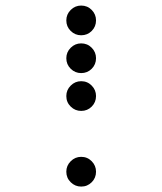

<svg xmlns="http://www.w3.org/2000/svg" viewBox="-20 -689 587 694"><path d="M327.1 -615.2Q327.1 -592.8 311.5 -577.1Q295.9 -561.5 273.4 -561.5Q251.5 -561.5 235.6 -577.1Q219.7 -592.8 219.7 -615.2Q219.7 -637.2 235.6 -653.1Q251.5 -668.9 273.4 -668.9Q295.9 -668.9 311.5 -653.1Q327.1 -637.2 327.1 -615.2ZM327.1 -478.5Q327.1 -456.1 311.5 -440.4Q295.9 -424.8 273.4 -424.8Q251.5 -424.8 235.6 -440.4Q219.7 -456.1 219.7 -478.5Q219.7 -500.5 235.6 -516.4Q251.5 -532.2 273.4 -532.2Q295.9 -532.2 311.5 -516.4Q327.1 -500.5 327.1 -478.5ZM327.1 -341.8Q327.1 -319.3 311.5 -303.7Q295.9 -288.1 273.4 -288.1Q251.5 -288.1 235.6 -303.7Q219.7 -319.3 219.7 -341.8Q219.7 -363.8 235.6 -379.6Q251.5 -395.5 273.4 -395.5Q295.9 -395.5 311.5 -379.6Q327.1 -363.8 327.1 -341.8ZM327.1 -68.4Q327.1 -45.9 311.5 -30.3Q295.9 -14.6 273.4 -14.6Q251.5 -14.6 235.6 -30.3Q219.7 -45.9 219.7 -68.4Q219.7 -90.3 235.6 -106.2Q251.5 -122.1 273.4 -122.1Q295.9 -122.1 311.5 -106.2Q327.1 -90.3 327.1 -68.4Z"/></svg>

Font: DatDot
Style: Regular
Weight: 400
Designer: GGBot
Version: 1.00